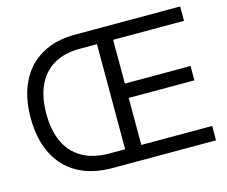

<svg xmlns="http://www.w3.org/2000/svg" viewBox="-102 -868 1192 1008"><g transform="rotate(-15 494.0 -364.0)"><path d="M480.5 -727.5H953.6V-649.4H568.4V-411.6H925.3V-333.5H568.4V-78.1H953.6V0H480.5ZM390.6 0Q280.8 0 202.9 -43.7Q125 -87.4 84.5 -169.4Q43.9 -251.5 43.9 -365.2Q43.9 -477.5 84 -559.1Q124 -640.6 200 -684.1Q275.9 -727.5 380.9 -727.5H522.5V-649.4H386.7Q302.7 -649.4 244.9 -615.2Q187 -581.1 158 -517.3Q128.9 -453.6 128.9 -365.2Q128.9 -275.4 158.4 -211.2Q188 -147 247.8 -112.5Q307.6 -78.1 396.5 -78.1H518.6V0Z"/></g></svg>

Font: Intratopia Thin
Style: Regular
Weight: 100
Designer: Rasmus Andersson
Foundry: rsms
Version: Version 3.000;Glyphs 3.2.3 (3260)